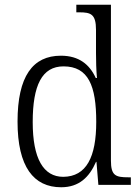

<svg xmlns="http://www.w3.org/2000/svg" viewBox="-20 -780 588 810"><path d="M238 10C314 10 357 -33 385 -97H387L395 0H532V-32H521C468 -32 448 -39 448 -102V-760H302V-728H314C363 -728 385 -721 385 -654V-556C385 -523 386 -484 389 -451H384C358 -508 313 -545 237 -545C118 -545 54 -458 54 -267C54 -76 122 10 238 10ZM247 -34C163 -34 118 -111 118 -265C118 -420 157 -500 248 -500C353 -500 386 -418 386 -266C386 -118 345 -35 247 -34Z"/></svg>

Font: Noto Serif Georgian SemiCondensed Light
Style: Regular
Weight: 300
Width: 4
Designer: Monotype Design Team, Akaki Razmadze
Foundry: Google LLC
Version: Version 2.003